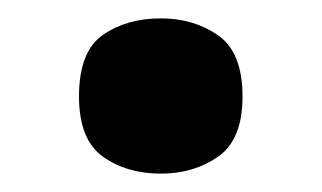

<svg xmlns="http://www.w3.org/2000/svg" viewBox="-20 -181 350 209"><path d="M155 8Q118 8 92 -10.5Q66 -29 66 -76Q66 -125 92 -143Q118 -161 155 -161Q191 -161 217.5 -142.5Q244 -124 244 -76Q244 -29 217.5 -10.5Q191 8 155 8Z"/></svg>

Font: Noto Serif Tibetan ExtraBold
Style: Regular
Weight: 800
Version: Version 2.103